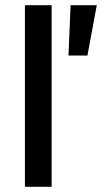

<svg xmlns="http://www.w3.org/2000/svg" viewBox="-20 -720 393 740"><path d="M76 0V-700H179V0ZM244 -506 252 -700H353L317 -506Z"/></svg>

Font: Space Grotesk Medium
Style: Regular
Weight: 500
Designer: Florian Karsten
Foundry: Florian Karsten
Version: Version 2.000